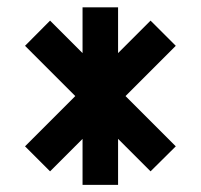

<svg xmlns="http://www.w3.org/2000/svg" viewBox="-20 -606 552 528"><path d="M207 -460V-585.9H304.7V-460L394 -549.3L463.4 -480L325.2 -341.8L463.4 -203.6L394 -134.8L304.7 -224.1V-97.7H207V-224.1L117.7 -134.8L48.8 -203.6L187 -341.8L48.8 -480L117.7 -549.3Z"/></svg>

Font: BabelStone Runic Beagnoth
Style: Regular
Weight: 400
Designer: Andrew West
Foundry: BabelStone
Version: Version 7.004;November 9, 2023